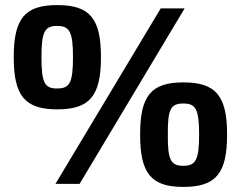

<svg xmlns="http://www.w3.org/2000/svg" viewBox="-20 -723 947 755"><path d="M205 -703C78 -703 34 -651 34 -498C34 -346 78 -293 205 -293C333 -293 377 -346 377 -498C377 -651 333 -703 205 -703ZM293 0 706 -690H612L198 0ZM204 -621C254 -621 267 -598 267 -498C267 -397 254 -375 204 -375C156 -375 143 -397 143 -498C143 -598 156 -621 204 -621ZM701 -399C574 -399 531 -346 531 -194C531 -41 574 12 701 12C829 12 873 -41 873 -194C873 -346 829 -399 701 -399ZM701 -316C749 -316 763 -295 763 -194C763 -93 749 -71 701 -71C652 -71 639 -93 640 -194C639 -295 652 -316 701 -316Z"/></svg>

Font: SnT
Style: Bold
Weight: 700
Designer: Natanael Gama
Version: Version 1.001;PS 001.001;hotconv 1.0.70;makeotf.lib2.5.58329